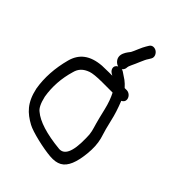

<svg xmlns="http://www.w3.org/2000/svg" viewBox="-207 -798 900 900"><g transform="rotate(45 243.5 -348.0)"><path d="M325.4 -469H311.9C302.8 -479.1 293 -488.5 284.1 -495.1C281 -497.4 270.5 -504.4 250.8 -517.5L250.3 -517.8L249.8 -518.1C246.3 -520.1 242.9 -521.3 239.7 -522C240.5 -522.6 241.3 -523.2 242.1 -523.9C248.3 -529.8 251.7 -537.9 251.5 -546.3C251.5 -548.9 253.4 -556.8 258.9 -567.5C269 -587 284.2 -629.1 293.8 -642.1L294.1 -642.5L302.2 -655.9C310.9 -670.8 301.8 -688.1 289.3 -696C277.6 -703.2 261.5 -703.4 252.8 -690.3L245 -677.4C234.8 -661.9 220.6 -622.5 213.2 -609.7C206.9 -600.3 166.8 -559.5 203.2 -527.2C208.1 -522.9 213.5 -520.3 218.7 -519.1C213.6 -516.6 209.6 -512.8 207.3 -508.4C201.6 -497.3 206.8 -481.3 224 -472.4C225.8 -471.3 226 -471.2 229.9 -469H209.2C193.6 -469 178.7 -468.7 162.6 -468C88.5 -462.2 48.5 -429.7 33 -372.5C14.6 -303.5 10.4 -237.5 20.9 -174.5L21 -174.2L21.1 -173.9C37.7 -96.9 72.9 -64.6 123.4 -36.8C154.6 -19.7 243.5 0.4 291.1 4.2C316.4 6.2 335.6 3.2 351.2 -5.3C382.4 -22.3 398.4 -65 405 -128.6C408.6 -163.8 407.1 -195.1 399.9 -222.7L399.8 -223L399.7 -223.4C389.5 -255.6 380.9 -287.2 374 -318.2C367.6 -347.2 357.6 -378.4 342.9 -415.4C352.6 -419.6 359.6 -428.7 357.5 -441.5C355 -456.5 340.4 -469 325.4 -469ZM315.8 -333.3C324.3 -297.4 330.5 -272.5 334.6 -258C344.1 -224.7 350.3 -209.8 349.9 -175.5C352.2 -80.4 330 -47.7 296.1 -50C205 -58.9 142.4 -79.1 108.3 -108.3L107.9 -108.7L107.5 -109C96 -117.6 84.4 -137.5 75.7 -175.8C66.3 -233 69.9 -291.2 87.6 -350.4C94.5 -377.4 111.2 -395.4 142.5 -406.4C155.4 -410.9 181.1 -414 218.4 -414L286.9 -414C298.6 -391.3 308.4 -364.5 315.8 -333.3Z"/></g></svg>

Font: MewTooHand
Style: BdLta
Weight: 400
Designer: Mew Too, Robert Jablonski
Version: Version 0.77